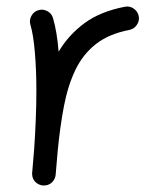

<svg xmlns="http://www.w3.org/2000/svg" viewBox="-20 -541 501 598"><path d="M112.8 36.6Q107.9 36.1 103.5 34.2Q103.5 34.2 103.5 34.2Q102.5 33.7 102.1 33.7Q84.5 25.9 80.6 7.3Q80.6 6.8 80.6 6.3Q80.6 6.3 80.6 5.4Q79.6 1 80.1 -3.9Q80.1 -5.9 80.6 -7.3Q82 -24.9 83.5 -42.2Q85 -59.6 86.4 -76.7Q89.4 -119.1 91.3 -166.3Q93.3 -213.4 93.3 -259.8Q93.3 -322.3 88.6 -377.7Q84 -433.1 74.7 -463.9Q70.3 -478 77.9 -491.7Q85.4 -505.4 99.6 -509.3Q113.8 -513.7 127.4 -506.3Q141.1 -499 145 -484.9Q151.4 -463.4 155.8 -436.8Q160.2 -410.2 162.6 -379.9Q192.9 -431.6 242.7 -468.5Q292.5 -505.4 369.1 -520Q383.8 -522.9 396.5 -514.2Q409.2 -505.4 412.1 -490.7Q415 -476.1 406.2 -463.4Q397.5 -450.7 382.8 -447.8Q319.3 -435.5 278.8 -403.8Q238.3 -372.1 214.8 -323.2Q191.4 -274.4 179.2 -210.7Q167 -147 159.7 -70.8Q156.7 -31.2 153.3 3.9Q152.8 8.8 150.9 13.2Q150.9 13.2 150.9 13.2Q150.4 14.2 150.4 14.6Q142.6 32.2 124 36.1Q123.5 36.1 123 36.1Q122.6 36.1 122.1 36.1Q117.7 37.1 112.8 36.6Z"/></svg>

Font: Mikhak-DS2-FD Regular
Style: Regular
Weight: 400
Designer: Amin Abedi
Version: Version 3.4